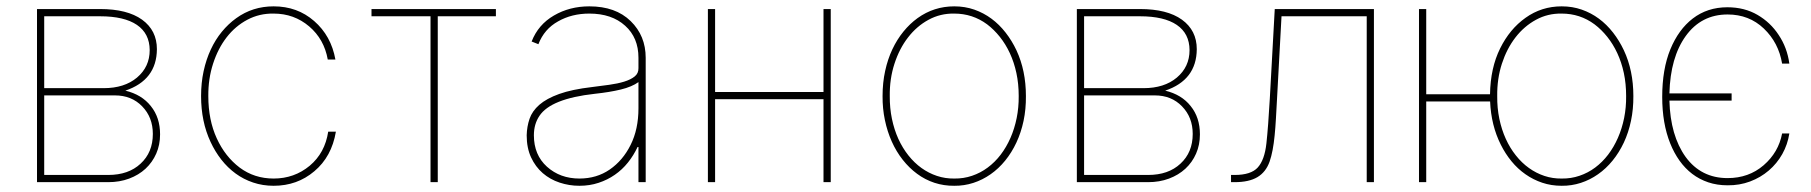

<svg xmlns="http://www.w3.org/2000/svg" viewBox="-20 -574 5708 605"><path d="M321 0H96.6V-545.5H295.5Q381 -545.5 427.6 -512.1Q474.4 -478.3 474.4 -419Q473.7 -321.7 375 -288.4Q426.8 -275.9 455.3 -239.7Q484.4 -203.8 484.4 -150.6Q484.4 -117.5 472.3 -90Q460.2 -62.5 438.6 -42.4Q416.9 -22.4 386.9 -11.2Q356.9 0 321 0ZM321 -22.7Q384.9 -22.7 422.9 -58.2Q461.6 -93.8 461.6 -152Q461.6 -204.5 427.9 -239Q394.5 -273.4 342.3 -273.4H119.3V-22.7ZM306.8 -296.2Q371.8 -296.2 411.6 -329.5Q451.7 -363.3 451.7 -416.2Q451.3 -468.4 411.4 -495.6Q371.4 -522.7 295.5 -522.7H119.3V-296.2Z M613.6 0ZM842.3 11.4Q807.9 11.4 777.7 1.2Q747.5 -8.9 722.5 -27.2Q697.4 -45.5 677.6 -70.8Q657.7 -96.2 643.5 -126.8Q613.6 -190.7 613.6 -271.3Q613.6 -312.9 621.6 -349.8Q629.6 -386.7 644.2 -418Q658.7 -449.2 679.2 -474.1Q699.6 -498.9 724.4 -516.7Q775.9 -554 842.3 -554Q916.9 -554 969.8 -507.8Q1023.4 -461.3 1036.9 -386.4H1012.8Q1001.4 -450.6 954.2 -490.8Q906.6 -531.2 842.3 -531.2Q797.6 -532 759.6 -511.9Q721.6 -491.8 694.2 -456.5Q666.9 -421.2 651.5 -373.6Q636 -326 636.4 -271.3Q636.4 -196 663 -138.1Q689.3 -80.6 735.4 -45.8Q781.6 -11.4 842.3 -11.4Q907.3 -11.4 956 -51.8Q1003.9 -92 1014.2 -159.1H1038.4Q1025.2 -80.3 970.5 -34.4Q916.5 11.4 842.3 11.4Z M1359.4 0H1336.6V-522.7H1150.6V-545.5H1542.6V-522.7H1359.4Z M1639.6 0ZM1805.8 11.4Q1773.4 11.4 1743.4 1.4Q1713.4 -8.5 1690.3 -28.4Q1667.3 -48.3 1653.4 -78.1Q1639.6 -108 1639.6 -147.7Q1640.3 -175.1 1648.6 -199.6Q1657 -224.1 1679.5 -243.8Q1702.1 -263.5 1742 -277.9Q1782 -292.3 1845.5 -299.7Q1873.2 -303.3 1899.7 -306.8Q1926.1 -310.4 1946.9 -316.8Q1967.7 -323.2 1979.9 -333.1Q1992.2 -343 1991.8 -359.4V-392Q1991.8 -455.3 1949.9 -492.9Q1907.7 -531.2 1837 -531.2Q1781.6 -531.2 1738.6 -506.7Q1695 -482.6 1676.5 -434.7L1655.2 -443.2Q1675.8 -496.4 1725.5 -525.2Q1774.9 -554 1837 -554Q1919.7 -554 1967.3 -507.5Q2014.6 -461.3 2014.6 -392V0H1991.8V-110.8H1989Q1976.6 -84.2 1958.6 -61.8Q1940.7 -39.4 1917.4 -23.3Q1894.2 -7.1 1866.1 2.1Q1838.1 11.4 1805.8 11.4ZM1805.8 -11.4Q1860.1 -11.4 1901.3 -39.8Q1942.8 -68.5 1967 -117.2Q1991.8 -166.5 1991.8 -233V-315.3Q1971.2 -300.4 1936.1 -291.9Q1900.9 -283.4 1854 -278.4Q1715.6 -263.1 1679.7 -208.8Q1662.3 -182.9 1662.3 -147.7Q1662.3 -85.9 1703.5 -48.7Q1745 -11.4 1805.8 -11.4Z M2597.7 0H2574.9V-261.4H2233.3V0H2210.6V-545.5H2233.3V-284.1H2574.9V-545.5H2597.7Z M2760.7 0ZM2986.9 11.4Q2954.2 11.7 2924.5 2Q2894.9 -7.8 2869.9 -26.3Q2844.8 -44.7 2824.4 -70.7Q2804 -96.6 2790 -128Q2775.9 -159.4 2768.3 -195.8Q2760.7 -232.2 2761 -271.3Q2761 -313.6 2769.2 -350.7Q2777.3 -387.8 2791.9 -418.7Q2806.5 -449.6 2826.7 -474.4Q2846.9 -499.3 2871.4 -517Q2922.9 -554 2986.9 -554Q3020.6 -554 3050.1 -543.7Q3079.5 -533.4 3104.2 -515.1Q3128.9 -496.8 3148.8 -471.2Q3168.7 -445.7 3182.9 -415.5Q3212.7 -351.6 3212.7 -271.3Q3213.1 -230.1 3205.3 -193.2Q3197.4 -156.2 3182.7 -124.8Q3168 -93.4 3147.4 -68Q3126.8 -42.6 3101.4 -24.9Q3076 -7.1 3047.1 2.3Q3018.1 11.7 2986.9 11.4ZM2986.9 -11.4Q3016.3 -11 3043 -20.1Q3069.6 -29.1 3092.3 -46Q3115.1 -62.9 3133.2 -86.6Q3151.3 -110.4 3164.1 -139.6Q3176.8 -168.7 3183.6 -202.1Q3190.3 -235.4 3190 -271.3Q3190 -310 3182.7 -343.9Q3175.4 -377.8 3162.1 -406.4Q3148.8 -435 3130.5 -457.9Q3112.2 -480.8 3090.6 -497.2Q3044.7 -531.2 2986.9 -531.2Q2943.2 -532 2905.9 -511.7Q2868.6 -491.5 2841.3 -456.1Q2813.9 -420.8 2798.5 -373.2Q2783 -325.6 2783.7 -271.3Q2783.4 -233.7 2790.5 -199.6Q2797.6 -165.5 2810.7 -136.5Q2823.9 -107.6 2842.5 -84.2Q2861.2 -60.7 2883.7 -44.6Q2906.2 -28.4 2932.4 -19.7Q2958.5 -11 2986.9 -11.4Z M3597.7 0H3373.2V-545.5H3572.1Q3657.7 -545.5 3704.2 -512.1Q3751.1 -478.3 3751.1 -419Q3750.4 -321.7 3651.6 -288.4Q3703.5 -275.9 3731.9 -239.7Q3761 -203.8 3761 -150.6Q3761 -117.5 3748.9 -90Q3736.9 -62.5 3715.2 -42.4Q3693.5 -22.4 3663.5 -11.2Q3633.5 0 3597.7 0ZM3597.7 -22.7Q3661.6 -22.7 3699.6 -58.2Q3738.3 -93.8 3738.3 -152Q3738.3 -204.5 3704.5 -239Q3671.2 -273.4 3619 -273.4H3396V-22.7ZM3583.5 -296.2Q3648.4 -296.2 3688.2 -329.5Q3728.3 -363.3 3728.3 -416.2Q3728 -468.4 3688 -495.6Q3648.1 -522.7 3572.1 -522.7H3396V-296.2Z M4309.3 0H4286.6V-522.7H4018.1L4003.9 -261.4Q4002.1 -228.7 4000.5 -200.1Q3998.9 -171.5 3996.4 -146.8Q3994 -122.2 3990.1 -101.6Q3986.2 -81 3980.5 -64.6Q3968.7 -31.6 3942.1 -15.8Q3915.5 0 3870.4 0H3859V-22.7H3870.4Q3921.9 -22.7 3943.2 -46.2Q3964.8 -70 3970.5 -122.2Q3976.2 -174.7 3981.2 -262.8L3996.8 -545.5H4309.3Z M4900.9 11.4Q4868.3 11.4 4839.7 1.8Q4811.1 -7.8 4786.8 -24.9Q4762.4 -41.9 4742.9 -65.7Q4723.4 -89.5 4709.2 -117.9Q4678.6 -178.6 4675.4 -254.3H4474.1V0H4451.3V-545.5H4474.1V-277H4675.1Q4676.5 -360.1 4707 -421.5Q4737.2 -482.6 4786.9 -517.8Q4837.4 -554 4900.9 -554Q4934.7 -554 4964.1 -543.7Q4993.6 -533.4 5018.3 -515.1Q5043 -496.8 5062.9 -471.2Q5082.7 -445.7 5096.9 -415.5Q5126.8 -351.6 5126.8 -271.3Q5127.1 -230.1 5119.3 -193.2Q5111.5 -156.2 5096.8 -124.8Q5082 -93.4 5061.4 -68Q5040.8 -42.6 5015.4 -24.9Q4990.1 -7.1 4961.1 2.3Q4932.2 11.7 4900.9 11.4ZM4900.9 -11.4Q4930.4 -11 4957 -20.1Q4983.7 -29.1 5006.4 -46Q5029.1 -62.9 5047.2 -86.6Q5065.3 -110.4 5078.1 -139.6Q5090.9 -168.7 5097.7 -202.1Q5104.4 -235.4 5104 -271.3Q5104 -310 5096.8 -343.9Q5089.5 -377.8 5076.2 -406.4Q5062.9 -435 5044.6 -457.9Q5026.3 -480.8 5004.6 -497.2Q4958.8 -531.2 4900.9 -531.2Q4857.2 -532 4820 -511.7Q4782.7 -491.5 4755.3 -456.1Q4728 -420.8 4712.5 -373.2Q4697.1 -325.6 4697.8 -271.3Q4697.4 -233.7 4704.5 -199.6Q4711.6 -165.5 4724.8 -136.5Q4737.9 -107.6 4756.6 -84.2Q4775.2 -60.7 4797.8 -44.6Q4820.3 -28.4 4846.4 -19.7Q4872.5 -11 4900.9 -11.4Z M5423.7 9.9Q5390.6 9.9 5362.7 0.5Q5334.9 -8.9 5312.3 -26.1Q5289.8 -43.3 5272.4 -67.6Q5255 -92 5242.9 -122.2Q5217.7 -185 5217.7 -268.5Q5217.7 -356.2 5243.4 -418.7Q5269.2 -481.2 5313.9 -515.6Q5360.1 -551.1 5422.9 -551.1Q5476.9 -551.1 5518.1 -527Q5558.9 -503.2 5584.5 -464.1Q5611.5 -424 5618.3 -373.6H5595.5Q5584.5 -439.6 5538 -484Q5491.5 -528.4 5423.7 -528.4Q5340.9 -528.4 5291.9 -460.6Q5243.3 -393.1 5240.4 -279.8H5436.4V-257.1H5240.4Q5243.3 -146.7 5291.5 -79.5Q5340.2 -12.8 5423.7 -12.8Q5490.4 -12.8 5537.3 -53.3Q5584.2 -93.8 5595.5 -153.4H5618.3Q5612.9 -118.6 5596.1 -88.6Q5579.2 -58.6 5553.4 -36.6Q5527.7 -14.6 5494.5 -2.1Q5461.3 10.3 5423.7 9.9Z"/></svg>

Font: Linik Sans Thin
Style: Regular
Weight: 100
Designer: Fonts by Rasmus Andersson / Changes by Cristiano Sobral with parts from Marc Monis
Foundry: rsms
Version: Version 3.020; ttfautohint (v1.6)